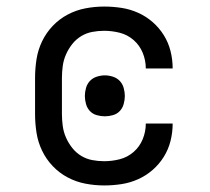

<svg xmlns="http://www.w3.org/2000/svg" viewBox="-20 -558 640 586"><path d="M298 8Q269 8 240.5 2.5Q212 -3 186.5 -16.5Q161 -30 141 -51Q121 -72 108.5 -98Q96 -124 91.5 -152.5Q87 -181 87 -210V-320Q87 -349 91.5 -377.5Q96 -406 108.5 -432Q121 -458 141 -479Q161 -500 186.5 -513.5Q212 -527 240.5 -532.5Q269 -538 298 -538Q324 -538 350.5 -534Q377 -530 401.5 -519Q426 -508 446 -490.5Q466 -473 480 -450.5Q494 -428 500.5 -402Q507 -376 507 -349Q507 -349 507 -349Q507 -349 507 -349H425Q425 -349 425 -349Q425 -349 425 -349Q425 -374 415.5 -397Q406 -420 387.5 -436Q369 -452 345.5 -458Q322 -464 298 -464Q279 -464 261 -460.5Q243 -457 227.5 -447.5Q212 -438 200.5 -423.5Q189 -409 181.5 -392Q174 -375 171.5 -356.5Q169 -338 169 -320V-210Q169 -192 171.5 -173.5Q174 -155 181.5 -138Q189 -121 200.5 -106.5Q212 -92 227.5 -82.5Q243 -73 261 -69.5Q279 -66 298 -66Q322 -66 345.5 -72Q369 -78 387.5 -94Q406 -110 415.5 -133Q425 -156 425 -181Q425 -181 425 -181Q425 -181 425 -181H507Q507 -181 507 -181Q507 -181 507 -181Q507 -154 500.5 -128Q494 -102 480 -79.5Q466 -57 446 -39.5Q426 -22 401.5 -11Q377 0 350.5 4Q324 8 298 8ZM300 -203Q288 -203 275.5 -206.5Q263 -210 254.5 -219Q246 -228 242.5 -240.5Q239 -253 239 -265Q239 -277 242.5 -289.5Q246 -302 254.5 -311Q263 -320 275.5 -324Q288 -328 300 -328Q312 -328 324.5 -324Q337 -320 345.5 -311Q354 -302 357.5 -289.5Q361 -277 361 -265Q361 -253 357.5 -240.5Q354 -228 345.5 -219Q337 -210 324.5 -206.5Q312 -203 300 -203Z"/></svg>

Font: Iosevka Slab Extended
Style: Regular
Weight: 400
Width: 7
Monospace: yes
Designer: Belleve Invis
Foundry: Belleve Invis
Version: Version 11.1.1; ttfautohint (v1.8.3)